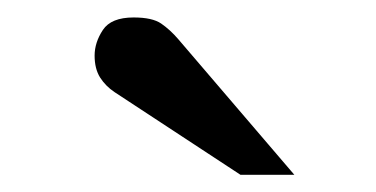

<svg xmlns="http://www.w3.org/2000/svg" viewBox="-20 -752 433 221"><path d="M318.8 -550.8H256.8L111.8 -646Q101.6 -652.8 95.2 -662.8Q88.9 -672.9 88.9 -688Q88.9 -703.1 98.4 -717.5Q107.9 -731.9 133.8 -731.9Q155.3 -731.9 165.5 -724.9Q175.8 -717.8 185.1 -707Z"/></svg>

Font: Charis
Style: Italic
Weight: 400
Italic angle: -11°
Designer: Walt Agee, Miriam Martin, Annie Olsen, Victor Gaultney, Lorna Priest, Alan Ward, Bob Hallissy, Martin Hosken, Sharon Cor
Foundry: SIL Global
Version: Version 7.000